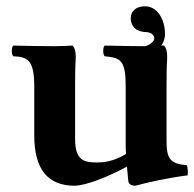

<svg xmlns="http://www.w3.org/2000/svg" viewBox="-20 -581 618 611"><path d="M510 -133V-306C510 -390 512 -378 512 -402C512 -419 508 -430 502 -436C499 -436 496 -436 493 -436C502 -448 505 -461 505 -473C505 -520 480 -561 442 -561C413 -561 396 -546 396 -522C396 -502 409 -480 444 -479C463 -478 471 -469 471 -458C471 -450 458 -439 443 -434C414 -434 351 -435 313 -436C307 -430 307 -408 313 -402C364 -397 380 -390 380 -306V-121C380 -111 380 -101 381 -91C340 -66 307 -64 289 -64C249 -64 219 -69 219 -139V-306C219 -390 221 -378 221 -402C221 -419 217 -430 211 -436C193 -435 172 -434 154 -434C103 -434 65 -435 22 -436C16 -430 16 -408 22 -402C68 -400 89 -390 89 -306V-150C89 -44 131 10 217 10C253 10 326 -19 384 -51C386 -26 388 -7 388 -7C389 5 397 10 411 10C448 0 508 -14 577 -23C579 -29 577 -49 575 -55C521 -60 510 -76 510 -133Z"/></svg>

Font: Libertinus Serif
Style: Bold
Weight: 700
Designer: Philipp H. Poll, Khaled Hosny
Foundry: Caleb Maclennan
Version: Version 7.050;RELEASE